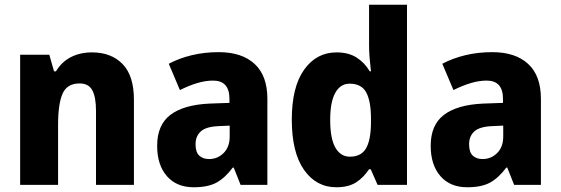

<svg xmlns="http://www.w3.org/2000/svg" viewBox="-20 -780 2365 810"><path d="M368 -559Q449 -559 497 -510Q545 -461 545 -359V0H385V-313Q385 -370 369.5 -399Q354 -428 316 -428Q263 -428 244 -385Q225 -342 225 -253V0H65V-549H188L208 -479H216Q240 -519 279 -539Q318 -559 368 -559Z M903 -560Q1000 -560 1054 -510.5Q1108 -461 1108 -363V0H995L966 -73H962Q930 -30 894 -10Q858 10 797 10Q725 10 684 -37Q643 -84 643 -165Q643 -253 699 -295.5Q755 -338 864 -343L948 -346V-363Q948 -440 879 -440Q847 -440 812 -429.5Q777 -419 739 -400L692 -511Q735 -534 788.5 -547Q842 -560 903 -560ZM904 -248Q850 -246 827.5 -226Q805 -206 805 -171Q805 -138 820.5 -123.5Q836 -109 862 -109Q898 -109 923.5 -134.5Q949 -160 949 -204V-250Z M1399 10Q1314 10 1262.5 -63.5Q1211 -137 1211 -275Q1211 -413 1263 -486Q1315 -559 1400 -559Q1450 -559 1484 -537.5Q1518 -516 1540 -479H1545Q1542 -503 1539.5 -533Q1537 -563 1537 -590V-760H1697V0H1573L1544 -66H1537Q1514 -31 1482 -10.5Q1450 10 1399 10ZM1456 -119Q1503 -119 1523.5 -153Q1544 -187 1545 -258V-280Q1545 -353 1525 -390Q1505 -427 1455 -427Q1416 -427 1394.5 -388.5Q1373 -350 1373 -274Q1373 -195 1395 -157Q1417 -119 1456 -119Z M2057 -560Q2154 -560 2208 -510.5Q2262 -461 2262 -363V0H2149L2120 -73H2116Q2084 -30 2048 -10Q2012 10 1951 10Q1879 10 1838 -37Q1797 -84 1797 -165Q1797 -253 1853 -295.5Q1909 -338 2018 -343L2102 -346V-363Q2102 -440 2033 -440Q2001 -440 1966 -429.5Q1931 -419 1893 -400L1846 -511Q1889 -534 1942.5 -547Q1996 -560 2057 -560ZM2058 -248Q2004 -246 1981.5 -226Q1959 -206 1959 -171Q1959 -138 1974.5 -123.5Q1990 -109 2016 -109Q2052 -109 2077.5 -134.5Q2103 -160 2103 -204V-250Z"/></svg>

Font: Noto Sans Devanagari SemiCondensed ExtraBold
Style: Regular
Weight: 800
Width: 4
Designer: Jelle Bosma - Monotype Design Team
Foundry: Monotype Imaging Inc.
Version: Version 2.004; ttfautohint (v1.8.4.7-5d5b)